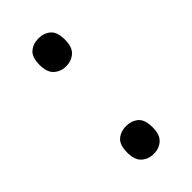

<svg xmlns="http://www.w3.org/2000/svg" viewBox="-185 -600 663 663"><g transform="rotate(-45 147.0 -268.0)"><path d="M147 -414Q121 -414 103 -430Q85 -446 85 -482Q85 -520 103 -535Q121 -550 147 -550Q173 -550 191 -535Q209 -520 209 -482Q209 -446 191 -430Q173 -414 147 -414ZM147 14Q121 14 103 -2Q85 -18 85 -54Q85 -92 103 -107Q121 -122 147 -122Q173 -122 191 -107Q209 -92 209 -54Q209 -18 191 -2Q173 14 147 14Z"/></g></svg>

Font: lgurmukhi15
Style: Book
Weight: 400
Designer: Jelle Bosma - Monotype Design Team
Foundry: Monotype Imaging Inc.
Version: Version 2.003